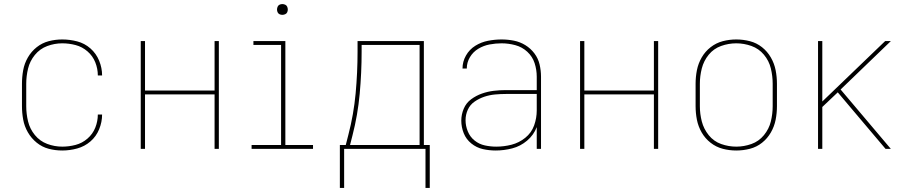

<svg xmlns="http://www.w3.org/2000/svg" viewBox="-20 -732 4504 944"><path d="M286 8Q323 8 359.5 -2Q396 -12 424.5 -36.5Q453 -61 467.5 -96.5Q482 -132 482 -169H461Q461 -136 448.5 -104.5Q436 -73 410 -50.5Q384 -28 351.5 -19.5Q319 -11 286 -11Q248 -11 212 -24.5Q176 -38 151.5 -68Q127 -98 118 -135Q109 -172 109 -210V-320Q109 -358 118 -395Q127 -432 151.5 -462Q176 -492 212 -505.5Q248 -519 286 -519Q319 -519 351.5 -510.5Q384 -502 410 -479.5Q436 -457 448.5 -425.5Q461 -394 461 -361H482Q482 -398 467.5 -433.5Q453 -469 424.5 -494Q396 -519 359.5 -528.5Q323 -538 286 -538Q252 -538 219.5 -529.5Q187 -521 160.5 -500Q134 -479 117 -449.5Q100 -420 94 -387Q88 -354 88 -320V-210Q88 -177 94 -144Q100 -111 117 -81.5Q134 -52 160.5 -30.5Q187 -9 219.5 -0.5Q252 8 286 8Z M672 0H693V-268H1035V0H1056V-530H1035V-287H693V-530H672Z M1217 0H1519V-19H1383V-530H1226V-511H1362V-19H1217ZM1368 -659Q1375 -659 1382 -662Q1389 -665 1392 -671.5Q1395 -678 1395 -685Q1395 -692 1392 -699Q1389 -706 1382 -709Q1375 -712 1368 -712Q1361 -712 1354.5 -709Q1348 -706 1345 -699Q1342 -692 1342 -685Q1342 -678 1345 -671.5Q1348 -665 1354.5 -662Q1361 -659 1368 -659Z M2072 192H2093V-19H2064V-530H1738V-478Q1738 -375 1728.5 -272.5Q1719 -170 1693 -70L1680 -19H1651V0H2072ZM1701 -19 1713 -66Q1739 -167 1748.5 -270.5Q1758 -374 1758 -478V-511H2043V-19ZM1651 192H1672V0H1651Z M2417 8Q2458 8 2498.5 -2.5Q2539 -13 2571.5 -40.5Q2604 -68 2619 -107V0H2640V-355Q2640 -385 2633 -415Q2626 -445 2607.5 -469.5Q2589 -494 2563 -510Q2537 -526 2507 -532Q2477 -538 2446 -538Q2413 -538 2379.5 -531.5Q2346 -525 2317 -507Q2288 -489 2271 -459Q2254 -429 2254 -395H2275Q2275 -425 2290.5 -451Q2306 -477 2332 -492.5Q2358 -508 2387.5 -513.5Q2417 -519 2446 -519Q2480 -519 2513.5 -510Q2547 -501 2572.5 -477.5Q2598 -454 2608.5 -421.5Q2619 -389 2619 -355V-289H2467Q2437 -289 2407.5 -285.5Q2378 -282 2349.5 -272Q2321 -262 2296.5 -244Q2272 -226 2260 -197.5Q2248 -169 2248 -139Q2248 -107 2260 -77Q2272 -47 2297.5 -26.5Q2323 -6 2354 1Q2385 8 2417 8ZM2420 -11Q2392 -11 2364 -17Q2336 -23 2313.5 -41Q2291 -59 2280 -86Q2269 -113 2269 -141Q2269 -168 2280 -192.5Q2291 -217 2313.5 -232.5Q2336 -248 2361.5 -256.5Q2387 -265 2414 -267.5Q2441 -270 2467 -270H2619V-189Q2619 -151 2606 -115Q2593 -79 2562.5 -54.5Q2532 -30 2495 -20.5Q2458 -11 2420 -11Z M2832 0H2853V-268H3195V0H3216V-530H3195V-287H2853V-530H2832Z M3600 8Q3634 8 3667 -0.5Q3700 -9 3726.5 -30Q3753 -51 3770 -80.5Q3787 -110 3793.5 -143Q3800 -176 3800 -210V-320Q3800 -354 3793.5 -387Q3787 -420 3770 -449.5Q3753 -479 3726.5 -500Q3700 -521 3667 -529.5Q3634 -538 3600 -538Q3566 -538 3533.5 -529.5Q3501 -521 3474 -500Q3447 -479 3430 -449.5Q3413 -420 3406.5 -387Q3400 -354 3400 -320V-210Q3400 -176 3406.5 -143Q3413 -110 3430 -80.5Q3447 -51 3474 -30Q3501 -9 3533.5 -0.5Q3566 8 3600 8ZM3600 -11Q3562 -11 3525.5 -24Q3489 -37 3464.5 -67.5Q3440 -98 3430.5 -135Q3421 -172 3421 -210V-320Q3421 -358 3430.5 -395.5Q3440 -433 3464.5 -463Q3489 -493 3525.5 -506Q3562 -519 3600 -519Q3638 -519 3674.5 -506Q3711 -493 3736 -463Q3761 -433 3770 -395.5Q3779 -358 3779 -320V-210Q3779 -172 3770 -135Q3761 -98 3736 -67.5Q3711 -37 3674.5 -24Q3638 -11 3600 -11Z M4002 0H4023V-206L4099 -278L4175 -188L4334 0H4360L4113 -292L4360 -530H4332L4023 -233V-530H4002Z"/></svg>

Font: Iosevka Sparkle Thin
Style: Regular
Weight: 100
Designer: Belleve Invis
Foundry: Belleve Invis
Version: Version 4.5.0; ttfautohint (v1.8.3)